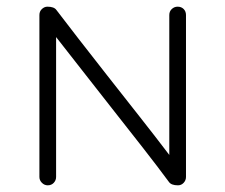

<svg xmlns="http://www.w3.org/2000/svg" viewBox="-20 -555 675 575"><path d="M486 -10Q452 -56 407.5 -113Q363 -170 316 -229.5Q269 -289 225.5 -345Q182 -401 148 -444V-25Q148 -15 141 -7.5Q134 0 123 0Q113 0 105.5 -7.5Q98 -15 98 -25V-510Q98 -521 105.5 -528Q113 -535 122 -535Q142 -535 149 -525Q174 -492 214 -440.5Q254 -389 301.5 -328.5Q349 -268 397.5 -206.5Q446 -145 487 -91V-510Q487 -521 494.5 -528Q502 -535 512 -535Q523 -535 530 -528Q537 -521 537 -510V-25Q537 -15 530 -7.5Q523 0 513 0Q493 0 486 -10Z"/></svg>

Font: Hubballi
Style: Regular
Weight: 400
Designer: Erin McLaughlin
Version: Version 1.000; ttfautohint (v1.8.3)